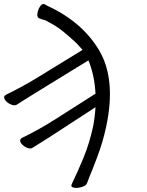

<svg xmlns="http://www.w3.org/2000/svg" viewBox="-34 -743 729 951"><path d="M439 -212Q248 -87 207 -61Q163 -33 151 -26Q139 -19 128 -11.5Q117 -4 100 -11Q83 -18 72.5 -31Q62 -44 68 -54Q69 -57 77 -61Q161 -102 238 -151Q305 -193 439 -279Q434 -372 404 -444Q168 -299 129 -275Q84 -247 72.5 -239.5Q61 -232 50 -225Q39 -218 21.5 -225Q4 -232 -6.5 -245Q-17 -258 -12 -267Q-10 -270 -2 -275Q81 -315 160 -364Q224 -404 375 -496Q347 -526 345 -529Q271 -598 232.5 -619.5Q194 -641 192 -642Q170 -648 161 -652H160Q148 -658 151.5 -678Q155 -698 165.5 -712.5Q176 -727 187 -722L199 -715Q372 -636 457 -494Q542 -350 492 -116Q476 -40 446 39Q426 93 408 135Q401 156 396 166Q392 177 370 183.5Q348 190 331.5 186.5Q315 183 321 170L324 163Q350 110 379.5 38.5Q409 -33 427 -116Q436 -163 439 -212Z"/></svg>

Font: LXGW Bright GB
Style: Italic
Weight: 400
Italic angle: -12°
Designer: Christian Thalmann (Catharsis Fonts)
Foundry: LXGW / Christian Thalmann (Catharsis Fonts) / Fontworks Inc.
Version: Version 5.510